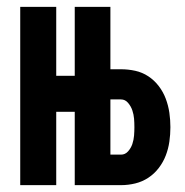

<svg xmlns="http://www.w3.org/2000/svg" viewBox="-20 -540 540 560"><path d="M39 0V-520H144V-319H198V-520H302V-338H333Q354 -338 374.5 -333.5Q395 -329 412.5 -317.5Q430 -306 443 -289Q456 -272 463.5 -252Q471 -232 474 -211Q477 -190 477 -169Q477 -148 474 -127Q471 -106 463.5 -86.5Q456 -67 443 -50Q430 -33 412.5 -21.5Q395 -10 374.5 -5Q354 0 333 0H198V-214H144V0ZM333 -89Q345 -89 353.5 -98.5Q362 -108 366 -120Q370 -132 371 -144.5Q372 -157 372 -169Q372 -182 371 -194Q370 -206 366 -218Q362 -230 353.5 -240Q345 -250 333 -250H302V-89Z"/></svg>

Font: Iosevka Term Curly Extrabold
Style: Regular
Weight: 800
Designer: Belleve Invis
Foundry: Belleve Invis
Version: Version 32.3.0